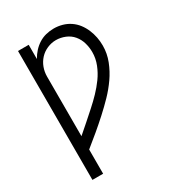

<svg xmlns="http://www.w3.org/2000/svg" viewBox="-180 -631 859 948"><g transform="rotate(-30 250.0 -156.5)"><path d="M66 215V-520H127V-439Q138 -459 153.5 -476Q169 -493 188 -505Q207 -517 229 -522.5Q251 -528 274 -528Q298 -528 321.5 -521.5Q345 -515 365 -501.5Q385 -488 399.5 -469Q414 -450 423.5 -427.5Q433 -405 437.5 -381.5Q442 -358 442 -334Q442 -289 425.5 -247Q409 -205 383.5 -168.5Q358 -132 327 -100Q296 -68 263 -38Q230 -8 196 20.5Q162 49 127 77V215ZM127 1Q154 -22 181 -46Q208 -70 235 -94Q262 -118 287 -144Q312 -170 333 -199Q354 -228 367.5 -262Q381 -296 381 -332Q381 -359 373.5 -385Q366 -411 349 -431.5Q332 -452 306.5 -462.5Q281 -473 254 -473Q229 -473 204.5 -462.5Q180 -452 162.5 -433Q145 -414 136 -389.5Q127 -365 127 -339Z"/></g></svg>

Font: Iosevka Curly Light
Style: Regular
Weight: 300
Monospace: yes
Designer: Belleve Invis
Foundry: Belleve Invis
Version: Version 22.1.2; ttfautohint (v1.8.4)